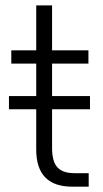

<svg xmlns="http://www.w3.org/2000/svg" viewBox="-20 -702 389 722"><path d="M22.5 -462.9V-512.7H116.2V-681.6H175.8V-512.7H312.5V-462.9H175.8V-340.8H318.4V-291H175.8V-145.5Q175.8 -94.7 195.8 -72.8Q215.8 -50.8 259.8 -50.8H313.5V0H252Q116.2 0 116.2 -139.6V-291H13.7V-340.8H116.2V-462.9Z"/></svg>

Font: Gothic A1 Light
Style: Regular
Weight: 300
Version: Version 2.50